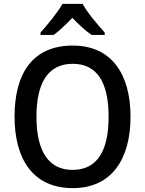

<svg xmlns="http://www.w3.org/2000/svg" viewBox="-20 -960 748 990"><path d="M406 -940H302C278 -896 225 -833 189 -792V-780H257C287 -802 319 -833 353 -868C387 -833 420 -802 452 -780H520V-792C484 -832 430 -895 406 -940ZM653 -358C653 -577 556 -725 355 -725C153 -725 55 -587 55 -359C55 -141 149 10 355 10C556 10 653 -140 653 -358ZM168 -358C168 -532 227 -631 355 -631C482 -631 540 -533 540 -358C540 -183 482 -84 354 -84C228 -84 168 -184 168 -358Z"/></svg>

Font: Noto Sans Bengali SemiCondensed Medium
Style: Regular
Weight: 500
Width: 4
Designer: Joana Ranito - Universal Thirst; Jelle Bosma - Monotype Design Team
Foundry: Universal Thirst ehf.
Version: Version 3.000